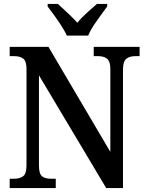

<svg xmlns="http://www.w3.org/2000/svg" viewBox="-20 -951 745 971"><path d="M29 -47H49Q82 -47 98 -60.5Q114 -74 114 -115V-603Q114 -641 98 -654Q82 -667 52 -667H29V-714H225L538 -183V-603Q538 -640 522 -653.5Q506 -667 477 -667H454V-714H686V-667H664Q634 -667 618 -653Q602 -639 602 -599V0H517L177 -570V-115Q177 -73 192 -60Q207 -47 239 -47H262V0H29ZM221 -918V-931H273Q346 -865 371 -836Q394 -864 429 -895Q464 -926 470 -931H522V-918Q482 -864 460 -832Q438 -800 426 -771H318Q297 -819 221 -918Z"/></svg>

Font: Noto Serif NarrowSemiBold
Style: Regular
Weight: 600
Width: 4
Designer: Monotype Design Team
Foundry: Monotype Imaging Inc.
Version: Version 1.001